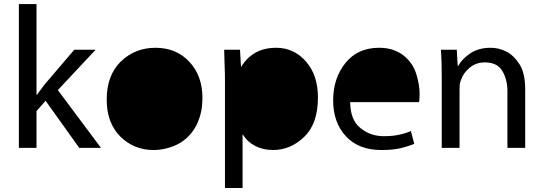

<svg xmlns="http://www.w3.org/2000/svg" viewBox="-20 -730 2683 948"><path d="M160.2 -710V-261.7H162.1C168 -270.2 174.8 -279.3 182.6 -289.1C189.8 -299.5 196.9 -308.9 204.1 -317.4L346.7 -484.4H452.1L265.6 -285.2L478.5 0H371.1L205.1 -232.4L160.2 -181.6V0H73.2V-710Z M747.1 -494.1C816.1 -494.1 872.1 -471 915 -424.8C958 -379.2 979.5 -319.7 979.5 -246.1C979.5 -214.8 975.9 -186.5 968.8 -161.1C961.6 -135.7 951.8 -113.3 939.5 -93.8C916.7 -57.9 887 -31.6 850.6 -14.6C813.5 2.3 776 10.7 738.3 10.7C673.8 10.7 619.1 -11.4 574.2 -55.7C529.3 -100.6 506.8 -161.5 506.8 -238.3C506.8 -318.4 530.3 -381.2 577.1 -426.8C624 -471.7 680.7 -494.1 747.1 -494.1Z M1090.8 198.2V-326.2C1090.8 -356.8 1090.2 -385.1 1088.9 -411.1L1086.9 -484.4H1165C1167 -442.7 1168.6 -415 1169.9 -401.4H1171.9C1189.5 -430.7 1212.6 -453.5 1241.2 -469.7C1269.9 -486 1304 -494.1 1343.8 -494.1C1402.3 -494.1 1451.5 -471.4 1491.2 -425.8C1530.3 -380.9 1549.8 -321.9 1549.8 -249C1549.8 -161.8 1527 -96.7 1481.4 -53.7C1436.5 -10.7 1385.4 10.7 1328.1 10.7C1296.2 10.7 1267.3 4.2 1241.2 -8.8C1214.5 -22.5 1194 -41.3 1179.7 -65.4H1177.7V198.2Z M2048.8 -225.6H1709C1709.6 -166.3 1726.6 -123.7 1759.8 -97.7C1792.3 -71 1830.7 -57.6 1875 -57.6C1906.2 -57.6 1932.3 -60.2 1953.1 -65.4C1974.6 -70 1993.2 -75.8 2008.8 -83L2025.4 -19.5C2009.8 -13 1988.3 -6.2 1960.9 1C1934.2 7.5 1901.7 10.7 1863.3 10.7C1788.4 10.7 1730.1 -11.7 1688.5 -56.6C1646.2 -101.6 1625 -160.8 1625 -234.4C1625 -307.3 1645.2 -368.8 1685.5 -418.9C1725.9 -469.1 1781.2 -494.1 1851.6 -494.1C1879.6 -494.1 1904 -490.2 1924.8 -482.4C1945.6 -474.6 1963.5 -464.2 1978.5 -451.2C2006.5 -427.1 2025.7 -397.5 2036.1 -362.3C2046.5 -327.8 2051.8 -295.9 2051.8 -266.6C2051.8 -258.1 2051.4 -250.3 2050.8 -243.2C2050.8 -236.7 2050.1 -230.8 2048.8 -225.6Z M2161.1 0V-352.5C2161.1 -378.6 2160.8 -402 2160.2 -422.9C2159.5 -443.7 2158.5 -464.2 2157.2 -484.4H2235.4C2237.3 -444 2238.9 -417.3 2240.2 -404.3H2242.2C2253.9 -426.4 2273.4 -446.9 2300.8 -465.8C2328.1 -484.7 2362 -494.1 2402.3 -494.1C2413.4 -494.1 2425.8 -492.8 2439.5 -490.2C2453.1 -487 2466.5 -482.1 2479.5 -475.6C2504.2 -463.2 2526 -442.4 2544.9 -413.1C2563.8 -383.8 2573.2 -342.1 2573.2 -288.1V0H2485.4V-279.3C2485.4 -318.4 2476.9 -351.9 2460 -379.9C2443.7 -407.9 2414.7 -421.9 2373 -421.9C2344.4 -421.9 2319.7 -413.1 2298.8 -395.5C2277.3 -377.9 2262.7 -356.8 2254.9 -332C2252.9 -326.8 2251.3 -320.6 2250 -313.5C2249.3 -306.3 2249 -298.8 2249 -291V0Z"/></svg>

Font: ImmaginiFont
Style: Regular
Weight: 400
Version: Version 1.0